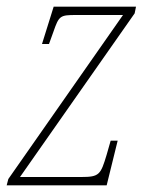

<svg xmlns="http://www.w3.org/2000/svg" viewBox="-23 -556 455 576"><path d="M-3 0H297L330 -134H309L297 -92C279 -32 275 -25 221 -25H37L381 -516L385 -536H138L103 -424H124L137 -460C154 -509 157 -511 206 -511H346L2 -19Z"/></svg>

Font: Noto Serif SemiCondensed Thin
Style: Italic
Weight: 100
Width: 4
Italic angle: -12°
Designer: Monotype Design Team
Foundry: Monotype Imaging Inc.
Version: Version 2.013